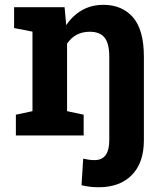

<svg xmlns="http://www.w3.org/2000/svg" viewBox="-20 -558 666 791"><path d="M386.7 213.4Q348.6 213.4 315.9 205.1L322.8 95.7Q333.5 98.1 345.5 99.9Q357.4 101.6 370.1 101.6Q430.2 101.6 430.2 19.5V-323.2Q430.2 -379.9 410.4 -403.6Q390.6 -427.2 350.1 -427.2Q289.1 -427.2 256.3 -377.9V-100.1L324.7 -85.4V0H45.4V-85.4L113.8 -100.1V-427.7L38.1 -442.4V-528.3H246.1L252.9 -454.1Q278.8 -493.7 317.6 -515.9Q356.4 -538.1 405.8 -538.1Q483.4 -538.1 528.1 -486.3Q572.8 -434.6 572.8 -323.7V19.5Q572.8 112.3 523.4 162.8Q474.1 213.4 386.7 213.4Z"/></svg>

Font: Roboto Slab
Style: Bold
Weight: 700
Designer: Google
Version: Version 2.000; ttfautohint (v1.8.1.43-b0c9)